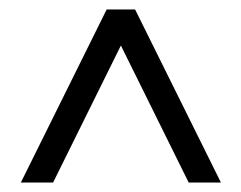

<svg xmlns="http://www.w3.org/2000/svg" viewBox="-20 -682 509 405"><path d="M24 -297 205 -662H265L446 -297H378L235 -586L92 -297Z"/></svg>

Font: Klingon pIqaD HaSta
Style: Regular
Weight: 400
Width: 0
Designer: Mike Neff (qa'vaj)
Foundry: Mike Neff and Michael Everson
Version: Version 2.003